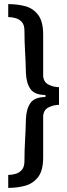

<svg xmlns="http://www.w3.org/2000/svg" viewBox="-20 -755 328 934"><path d="M20 159V96Q38 96 56.5 90.5Q75 85 87 70.5Q99 56 99 28Q99 -24 102 -74Q105 -124 106 -175Q108 -226 128.5 -254.5Q149 -283 201 -283V-293Q149 -293 128.5 -321.5Q108 -350 106 -401Q105 -453 102 -503Q99 -553 99 -604Q99 -633 87 -647Q75 -661 56.5 -666.5Q38 -672 20 -672V-735Q66 -735 104 -724.5Q142 -714 166 -682Q190 -650 190 -587V-391Q190 -357 215 -344Q240 -331 267 -331V-245Q240 -245 215 -232Q190 -219 190 -185V11Q190 74 166 105.5Q142 137 104 148Q66 159 20 159Z"/></svg>

Font: Archivo Narrow Medium
Style: Regular
Weight: 500
Designer: Hector Gatti
Foundry: Omnibus-Type
Version: Version 3.002